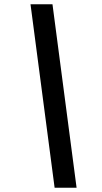

<svg xmlns="http://www.w3.org/2000/svg" viewBox="-20 -770 479 900"><path d="M339 110H236L123 -750H226Z"/></svg>

Font: Geist Medium
Style: Italic
Weight: 500
Italic angle: -12°
Designer: Basement.studio, Andrés Briganti, Mateo Zaragoza
Foundry: Basement.studio, Vercel, Andrés Briganti, Guido Ferreyra, Mateo Zaragoza
Version: Version 1.500; ttfautohint (v1.8.4.7-5d5b)